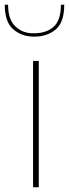

<svg xmlns="http://www.w3.org/2000/svg" viewBox="-48 -787 290 807"><path d="M91 -531H115V0H91ZM-28 -767H-14Q-14 -706 16 -676.5Q46 -647 93 -647Q147 -647 177.5 -674.5Q208 -702 208 -767H222Q222 -693 186 -663Q150 -633 96 -633Q43 -633 7.5 -664Q-28 -695 -28 -767Z"/></svg>

Font: Exo Thin
Style: Regular
Weight: 250
Designer: Natanael Gama
Foundry: Natanael Gama
Version: Version 1.500; ttfautohint (v1.6)